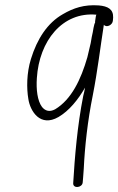

<svg xmlns="http://www.w3.org/2000/svg" viewBox="-20 -486 459 745"><path d="M100 -257C83 -202 83 -143 90 -102C97 -55 136 9 207 -32C248 -56 283 -99 310 -146C308 -135 306 -125 303 -114C280 2 270 124 264 225C263 247 300 243 301 221C302 207 303 201 305 169C309 84 320 -18 340 -116C359 -213 369 -301 383 -390C393 -377 417 -389 418 -406L419 -418C420 -450 399 -462 363 -465C307 -469 265 -455 224 -431C164 -397 124 -335 100 -257ZM123 -183C132 -327 222 -441 354 -429C352 -426 351 -417 349 -403V-398C347 -395 346 -392 346 -391C344 -384 342 -374 340 -361C337 -350 335 -336 332 -319L319 -264C294 -177 257 -100 194 -62C172 -50 155 -56 143 -71C125 -95 120 -139 123 -183Z"/></svg>

Font: Stray Cat
Style: ExtObl
Weight: 400
Version: Version 1.0